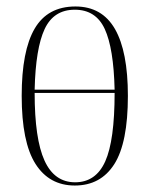

<svg xmlns="http://www.w3.org/2000/svg" viewBox="-20 -563 461 593"><path d="M211 10Q132 10 89.5 -57Q47 -124 47 -267Q47 -406 87 -474.5Q127 -543 213 -543Q295 -543 335 -473.5Q375 -404 375 -267Q375 -122 333 -56Q291 10 211 10ZM334 -286Q331 -414 303.5 -473.5Q276 -533 211 -533Q146 -533 118 -473.5Q90 -414 87 -286ZM212 0Q276 0 305 -64.5Q334 -129 334 -276H87Q87 -134 117.5 -67Q148 0 212 0Z"/></svg>

Font: Noto Serif Display ExtraCondensed ExtraLight
Style: Regular
Weight: 200
Width: 2
Designer: Monotype Design Team
Foundry: Monotype Imaging Inc.
Version: Version 2.009